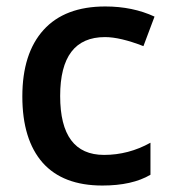

<svg xmlns="http://www.w3.org/2000/svg" viewBox="-20 -570 535 600"><path d="M309.1 -549.8Q394.5 -549.8 462.9 -518.1L428.2 -425.8Q355.5 -454.1 308.1 -454.1Q168 -454.1 168 -270Q168 -85.9 305.2 -85.9Q381.8 -85.9 450.2 -124V-23.9Q393.1 9.8 299.8 9.8Q176.8 9.8 113.3 -61.5Q49.8 -133.8 49.8 -268.6Q49.8 -403.3 116.2 -476.6Q182.6 -549.8 309.1 -549.8Z"/></svg>

Font: OpenSans-Semibold
Style: Regular
Weight: 600
Foundry: Ascender Corporation
Version: Version 1.10